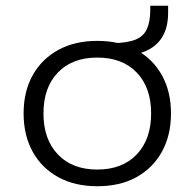

<svg xmlns="http://www.w3.org/2000/svg" viewBox="-20 -639 676 667"><path d="M318 8Q240 8 182.5 -23.5Q125 -55 93.5 -112Q62 -169 62 -245Q62 -321 93.5 -377.5Q125 -434 182.5 -465.5Q240 -497 318 -497Q397 -497 454 -465.5Q511 -434 542.5 -377.5Q574 -321 574 -245Q574 -169 542.5 -112Q511 -55 454 -23.5Q397 8 318 8ZM318 -50Q405 -50 455 -102.5Q505 -155 505 -245Q505 -335 455 -387Q405 -439 318 -439Q231 -439 181 -387Q131 -335 131 -245Q131 -155 181 -102.5Q231 -50 318 -50ZM404 -445 373 -468V-489Q423 -490 451 -501.5Q479 -513 490.5 -538.5Q502 -564 502 -605V-619H564V-594Q564 -547 546 -514.5Q528 -482 492.5 -464.5Q457 -447 404 -445Z"/></svg>

Font: Nunito Sans 10pt SemiExpanded Light
Style: Regular
Weight: 300
Width: 6
Designer: Vernon Adams
Foundry: Vernon Adams
Version: Version 3.101;gftools[0.9.27]